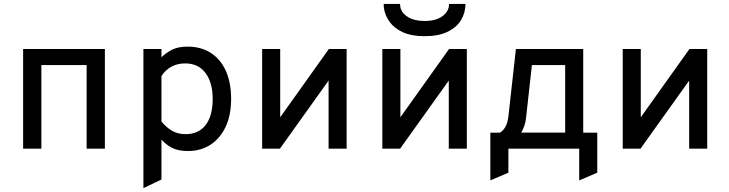

<svg xmlns="http://www.w3.org/2000/svg" viewBox="-20 -762 3736 984"><path d="M98.5 0V-511H517.5V0H424V-428.5H192V0Z M715 202V-511H807.5V-468.5Q830.5 -491 861.2 -507Q892 -523 941.5 -523Q1010.5 -523 1060.5 -490.8Q1110.5 -458.5 1137.5 -398.5Q1164.5 -338.5 1164.5 -255.5Q1164.5 -171 1136 -111.2Q1107.5 -51.5 1057.8 -19.8Q1008 12 944 12Q891.5 12 860 -5.2Q828.5 -22.5 807.5 -46.5V158ZM931.5 -74.5Q998 -74.5 1034 -121.5Q1070 -168.5 1070 -255.5Q1070 -338 1033.5 -387.5Q997 -437 929 -437Q888.5 -437 857.5 -419.8Q826.5 -402.5 807.5 -372V-139.5Q828 -113 858.2 -93.8Q888.5 -74.5 931.5 -74.5Z M1323.5 0V-511H1416V-161L1665.5 -511H1756.5V0H1664V-349L1414.5 0Z M1939.5 0V-511H2032V-161L2281.5 -511H2372.5V0H2280V-349L2030.5 0ZM2156 -576.5Q2090 -576.5 2046 -596.2Q2002 -616 1977.8 -648.5Q1953.5 -681 1947.5 -720.5Q1947 -726 1946.8 -731.5Q1946.5 -737 1946.5 -742H2030.5Q2030.5 -737 2031 -731.5Q2031.5 -726 2033 -720.5Q2041.5 -691.5 2073.5 -673Q2105.5 -654.5 2156 -654.5Q2214.5 -654.5 2248 -679.5Q2281.5 -704.5 2281.5 -742H2365.5Q2365.5 -697 2343 -659.5Q2320.5 -622 2274 -599.2Q2227.5 -576.5 2156 -576.5Z M2493 162.5V-82H2542Q2560.5 -93 2571.5 -114.5Q2582.5 -136 2586 -169L2624 -511H2969V-82H3041V123L2948.5 162.5V0H2585.5V123ZM2651.5 -82.5H2876.5V-428.5H2706L2676 -158Q2673.5 -134.5 2666.8 -116Q2660 -97.5 2651.5 -82.5Z M3171.5 0V-511H3264V-161L3513.5 -511H3604.5V0H3512V-349L3262.5 0Z"/></svg>

Font: Overpass Mono Medium
Style: Regular
Weight: 500
Monospace: yes
Designer: Delve Withrington, Dave Bailey
Foundry: Delve Fonts LLC
Version: Version 4.000